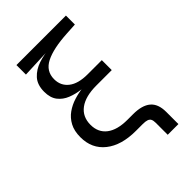

<svg xmlns="http://www.w3.org/2000/svg" viewBox="-253 -827 1066 1066"><g transform="rotate(-45 279.5 -294.0)"><path d="M409.2 140.1V45.9Q409.2 28.3 404.1 18.3Q398.9 8.3 386.7 4.2Q374.5 0 353 0H299.8Q186.5 0 121.6 -51.5Q56.6 -103 56.6 -192.9Q56.6 -242.2 74.7 -275.9Q92.8 -309.6 122.6 -330.6Q152.3 -351.6 188.2 -362.8Q224.1 -374 260.7 -378.2Q297.4 -382.3 328.1 -382.3V-372.1Q290 -372.1 249 -376.7Q208 -381.3 172.4 -395.5Q136.7 -409.7 114.7 -438Q92.8 -466.3 92.8 -513.7Q92.8 -568.4 121.6 -599.9Q150.4 -631.3 194.8 -646Q239.3 -660.6 285.6 -663.6V-661.1L88.9 -652.8V-727.5H477.5V-657.2L411.1 -653.3Q298.8 -647 240 -617.2Q181.2 -587.4 181.2 -523.9Q181.2 -472.2 220 -441.9Q258.8 -411.6 332 -411.6H443.4V-333.5H322.3Q236.8 -333.5 190.9 -299.3Q145 -265.1 145 -202.1Q145 -142.1 187.7 -109.4Q230.5 -76.7 310.1 -76.7H354Q423.8 -76.7 458.5 -47.6Q493.2 -18.6 493.2 44.4V140.1Z"/></g></svg>

Font: Inter Variable
Style: Regular
Weight: 400
Designer: Rasmus Andersson
Foundry: rsms
Version: Version 4.001;git-9221beed3